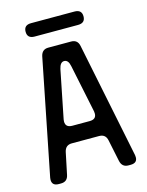

<svg xmlns="http://www.w3.org/2000/svg" viewBox="-128 -937 787 1025"><g transform="rotate(-15 265.5 -425.0)"><path d="M30 -24Q30 9 67 9H79Q115 9 122 -27L147 -147Q155 -183 190 -183H341Q377 -183 384 -147L409 -27Q417 9 452 9H464Q501 9 501 -23Q501 -32 500 -35L370 -673Q363 -709 327 -709H201Q166 -709 158 -673L31 -35Q30 -32 30 -24ZM180 -306Q180 -314 181 -317L234 -582Q242 -618 264 -618Q287 -618 294 -582L349 -317Q350 -314 350 -305Q350 -273 313 -273H217Q180 -273 180 -306ZM106 -822Q106 -785 146 -785H386Q426 -785 426 -822Q426 -859 386 -859H146Q106 -859 106 -822Z"/></g></svg>

Font: WD-XL Lubrifont TC
Style: Regular
Weight: 400
Designer: [WD-XL Lubrifont] Copyright 2020-2022 (c) NightFurySL2001, Skr-ZERO; [ZCOOL QingKe HuangYou] Copyright 2018-2022 (c) The
Version: Version 2.001;hotconv 1.1.1;makeotfexe 2.6.0